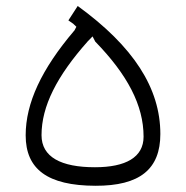

<svg xmlns="http://www.w3.org/2000/svg" viewBox="-20 -611 612 632"><path d="M269 -475.6H269.5L270.5 -476.6L284.7 -491.2L293.5 -474.1C399.4 -365.2 452.6 -264.6 452.6 -161.1C452.6 -93.3 394 -60.5 292.5 -60.5C180.7 -60.5 116.7 -94.2 116.7 -166C116.7 -261.2 167 -360.4 269 -475.1ZM221.2 -532.7 222.2 -531.7 223.1 -530.8 223.6 -530.3 231.4 -522.9 226.6 -513.7 226.1 -512.7 225.1 -510.7 224.1 -509.8C116.2 -382.8 64.5 -271.5 64.5 -165.5C64.5 -54.2 136.2 0 293.9 0.5C440.4 1 507.8 -54.2 507.8 -169.9C507.8 -320.8 419.4 -458 235.8 -591.3L205.1 -543.9Z"/></svg>

Font: Shabnam Thin
Style: Regular
Weight: 100
Foundry: DejaVu fonts team - Redesigned by Saber Rastikerdar - Based on Vazir font
Version: Version 5.0.1